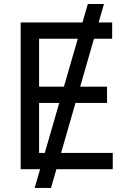

<svg xmlns="http://www.w3.org/2000/svg" viewBox="-20 -839 634 952"><path d="M151.9 92.8 415.5 -819.3H495.6L232.9 92.8ZM82.5 0V-727.5H536.1V-647H173.8V-409.2H510.7V-328.6H173.8V-80.6H539.1V0Z"/></svg>

Font: Inter 20pt
Style: Regular
Weight: 400
Version: Version 4.001;git-66647c0bb